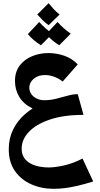

<svg xmlns="http://www.w3.org/2000/svg" viewBox="-20 -763 625 1205"><path d="M316 422Q240 422 176 393.5Q112 365 73.5 310Q35 255 35 173Q35 106 62 50.5Q89 -5 138 -47.5Q187 -90 253 -119L447 -130L504 -42Q379 -42 292.5 -12.5Q206 17 161 65Q116 113 116 169Q116 204 131 226.5Q146 249 170.5 262.5Q195 276 224.5 282Q254 288 285 288Q324 288 381 275.5Q438 263 498 232L565 376Q510 393 467 403Q424 413 388 417.5Q352 422 316 422ZM504 -42 316 -57Q236 -57 182 -83.5Q128 -110 101 -155Q74 -200 74 -255Q74 -313 104 -352Q134 -391 182 -410.5Q230 -430 284 -430Q334 -430 382.5 -413.5Q431 -397 468 -359L373 -251Q355 -267 324.5 -279.5Q294 -292 262 -292Q219 -292 191.5 -268.5Q164 -245 164 -213Q164 -190 177 -172Q190 -154 211.5 -144Q233 -134 258 -134Q296 -134 333.5 -143.5Q371 -153 405 -162.5Q439 -172 468 -172ZM285 -605Q265 -619 248 -636Q231 -653 214 -672L285 -743Q302 -723 317 -706Q332 -689 354 -672ZM237 -479Q214 -493 192.5 -511Q171 -529 155 -549L226 -625Q245 -604 264.5 -586.5Q284 -569 309 -552ZM352 -479Q329 -493 307.5 -511Q286 -529 270 -549L341 -625Q360 -604 379.5 -586.5Q399 -569 424 -552Z"/></svg>

Font: Marhey Medium
Style: Regular
Weight: 500
Designer: Nur Syamsi & Bustanul Arifin
Foundry: Namelatype
Version: Version 1.000